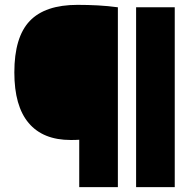

<svg xmlns="http://www.w3.org/2000/svg" viewBox="-20 -770 804 790"><path d="M306 0V-195Q298 -194.5 289 -194.2Q280 -194 271 -194Q157 -194 98 -263.8Q39 -333.5 39 -472Q39 -617 102.2 -683.5Q165.5 -750 299 -750Q341 -750 382.8 -747.8Q424.5 -745.5 465 -740V0ZM540 0V-740H699V0Z"/></svg>

Font: Encode Sans SC Expanded Black
Style: Regular
Weight: 900
Width: 7
Designer: Multiple Designers
Foundry: Impallari Type
Version: Version 3.002